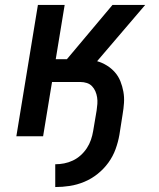

<svg xmlns="http://www.w3.org/2000/svg" viewBox="-20 -550 640 775"><path d="M203 205V113Q221 113 239 109.5Q257 106 274 98Q291 90 305.5 77Q320 64 330.5 48Q341 32 347 14.5Q353 -3 356 -21L370 -104Q372 -117 373 -130.5Q374 -144 372 -157Q370 -170 365 -181.5Q360 -193 351.5 -202Q343 -211 330.5 -215Q318 -219 305 -219H190L154 0H46L133 -530H241L205 -311H250L434 -530H566L372 -303Q393 -297 411.5 -285.5Q430 -274 444 -258Q458 -242 466 -222Q474 -202 478 -180Q482 -158 480.5 -135Q479 -112 475 -89L462 -6Q457 23 446.5 52Q436 81 417.5 106.5Q399 132 374 152Q349 172 320 184Q291 196 261.5 200.5Q232 205 203 205Z"/></svg>

Font: Iosevka Curly SmBdExObl
Style: Regular
Weight: 600
Width: 7
Italic angle: -9°
Monospace: yes
Designer: Belleve Invis
Foundry: Belleve Invis
Version: Version 11.1.0; ttfautohint (v1.8.3)